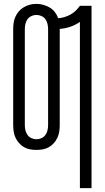

<svg xmlns="http://www.w3.org/2000/svg" viewBox="-20 -765 540 990"><path d="M392 205V-652Q369 -636 342.5 -627Q316 -618 288 -616Q288 -616 288 -615.5Q288 -615 288 -615V-120Q288 -103 285.5 -86.5Q283 -70 276 -55Q269 -40 258 -27.5Q247 -15 232.5 -6.5Q218 2 201.5 5Q185 8 168 8Q151 8 134.5 5Q118 2 103.5 -6.5Q89 -15 78 -27.5Q67 -40 60 -55Q53 -70 50.5 -86.5Q48 -103 48 -120V-615Q48 -632 50.5 -648.5Q53 -665 60 -680Q67 -695 78 -707.5Q89 -720 104 -728.5Q119 -737 135 -741Q151 -745 168 -745Q186 -745 203.5 -740Q221 -735 236.5 -726Q252 -717 263 -702.5Q274 -688 280 -671Q296 -672 312.5 -677Q329 -682 343.5 -690Q358 -698 370 -709.5Q382 -721 392 -735H452V205ZM168 -47Q181 -47 193.5 -52.5Q206 -58 214 -69Q222 -80 225 -93.5Q228 -107 228 -120V-615Q228 -628 225 -641.5Q222 -655 214 -666Q206 -677 193.5 -682.5Q181 -688 167 -688Q154 -688 141.5 -682Q129 -676 121.5 -665.5Q114 -655 111 -641.5Q108 -628 108 -615V-120Q108 -107 111 -93.5Q114 -80 122 -69Q130 -58 142.5 -52.5Q155 -47 168 -47Z"/></svg>

Font: Iosevka Term Light
Style: Regular
Weight: 300
Monospace: yes
Designer: Belleve Invis
Foundry: Belleve Invis
Version: Version 9.0.1; ttfautohint (v1.8.3)